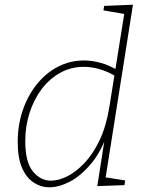

<svg xmlns="http://www.w3.org/2000/svg" viewBox="-20 -786 621 813"><path d="M190 7Q153 7 122 -13.5Q91 -34 73 -76Q55 -118 55 -185Q55 -256 76 -318Q97 -380 135 -428Q173 -476 224.5 -503Q276 -530 336 -530Q369 -530 406 -520Q443 -510 484 -485L467 -483L508 -739L518 -725L418 -742L421 -761L543 -766L425 -20L414 -37L510 -22L507 -2L392 2L426 -215L436 -223Q408 -143 365 -92Q322 -41 276 -17Q230 7 190 7ZM196 -21Q228 -21 265 -39.5Q302 -58 338 -96Q374 -134 402 -193Q430 -252 443 -333L466 -476L473 -461Q437 -483 402.5 -493Q368 -503 335 -503Q281 -503 235.5 -478Q190 -453 157 -409.5Q124 -366 105.5 -309Q87 -252 87 -188Q87 -100 119 -60.5Q151 -21 196 -21Z"/></svg>

Font: Bitter Thin ExtraLight
Style: Italic
Weight: 250
Italic angle: -9°
Version: Version 2.002